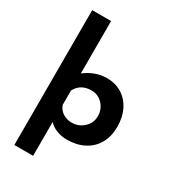

<svg xmlns="http://www.w3.org/2000/svg" viewBox="-235 -906 1095 1232"><g transform="rotate(30 312.5 -289.5)"><path d="M589 -220Q589 -148 558.5 -95.5Q528 -43 473.5 -15.5Q419 12 349 12Q309 12 273.5 -1.5Q238 -15 214 -41V210H75V-789H215V-401Q291 -459 377 -459Q438 -459 486 -430Q534 -401 561.5 -347Q589 -293 589 -220ZM447 -218Q447 -252 431 -280.5Q415 -309 388.5 -325Q362 -341 331 -341Q290 -341 261.5 -324.5Q233 -308 215 -275V-168Q226 -136 254.5 -117Q283 -98 321 -98Q372 -98 409.5 -132.5Q447 -167 447 -218Z"/></g></svg>

Font: Josefin Sans
Style: Bold
Weight: 700
Designer: Santiago Orozco
Foundry: Typemade
Version: Version 2.000